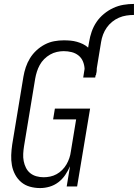

<svg xmlns="http://www.w3.org/2000/svg" viewBox="-20 -948 701 976"><path d="M184 8Q157 8 132 1Q107 -6 88 -22Q69 -38 57 -60.5Q45 -83 40.5 -108Q36 -133 37 -159.5Q38 -186 42 -213L99 -558Q103 -582 111 -606Q119 -630 132.5 -652Q146 -674 165.5 -692Q185 -710 208 -722Q231 -734 255.5 -738.5Q280 -743 304 -743Q322 -743 338.5 -741.5Q355 -740 371 -735.5Q387 -731 401.5 -724Q416 -717 428 -706L433 -735Q437 -761 446 -787Q455 -813 470.5 -836Q486 -859 508.5 -877.5Q531 -896 556 -907.5Q581 -919 607.5 -923.5Q634 -928 661 -928V-872Q642 -872 622.5 -869Q603 -866 584.5 -858Q566 -850 550 -837Q534 -824 522.5 -807.5Q511 -791 504 -772.5Q497 -754 494 -735L472 -601Q472 -594 471.5 -587Q471 -580 469 -574Q469 -572 468.5 -570Q468 -568 468 -566H466L464 -554H403L410 -598Q409 -618 401.5 -636Q394 -654 379 -666Q364 -678 344.5 -683Q325 -688 304 -688Q287 -688 269 -684Q251 -680 234.5 -670.5Q218 -661 204.5 -647.5Q191 -634 182 -617.5Q173 -601 167.5 -583.5Q162 -566 159 -549L102 -204Q99 -185 98 -166Q97 -147 100.5 -129Q104 -111 112 -95Q120 -79 133.5 -68Q147 -57 165 -52Q183 -47 202 -47Q218 -47 235 -50.5Q252 -54 267.5 -62.5Q283 -71 296 -84Q309 -97 318 -112.5Q327 -128 332.5 -144.5Q338 -161 340 -177L367 -341H250L259 -396H438L372 0H319L336 -103Q326 -80 311.5 -58.5Q297 -37 276.5 -21.5Q256 -6 232 1Q208 8 184 8Z"/></svg>

Font: Iosevka Slab Light Oblique
Style: Regular
Weight: 300
Italic angle: -9°
Monospace: yes
Designer: Belleve Invis
Foundry: Belleve Invis
Version: Version 11.1.1; ttfautohint (v1.8.3)